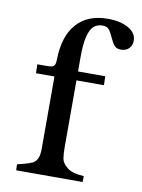

<svg xmlns="http://www.w3.org/2000/svg" viewBox="-78 -726 578 780"><g transform="rotate(10 211.0 -335.5)"><path d="M221.2 -126.5Q221.2 -97.2 224.4 -79.3Q227.5 -61.5 248.8 -44.2Q270 -26.9 317.9 -24.4Q317.9 -9.3 317.4 0H43.5Q42.5 -18.6 42.5 -24.4Q54.2 -27.8 65.4 -30.3Q91.8 -37.1 104 -43Q116.2 -48.8 123.3 -62.7Q130.4 -76.7 130.4 -105V-402.3H54.2L53.2 -439H86.9Q105 -439 112.8 -440.7Q120.6 -442.4 124.5 -449.7Q128.4 -457 128.4 -474.1Q130.4 -569.3 175.8 -620.1Q221.2 -670.9 304.2 -670.9Q355 -670.9 388.7 -652.1Q422.4 -633.3 422.4 -600.6Q422.4 -581.5 410.2 -569.1Q397.9 -556.6 376.5 -556.6Q358.9 -556.6 349.9 -567.1Q340.8 -577.6 331.5 -598.6Q322.3 -619.6 313.7 -629.9Q305.2 -640.1 288.1 -640.1Q265.6 -640.1 251.2 -627.4Q236.8 -614.7 229 -583.7Q221.2 -552.7 221.2 -498.5V-439H333.5L334.5 -402.3H221.2Z"/></g></svg>

Font: Radley
Style: Regular
Weight: 400
Designer: Vernon Adams
Foundry: Vernon Adams
Version: Version 1.003; ttfautohint (v1.6)